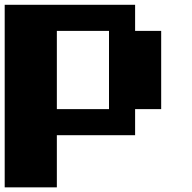

<svg xmlns="http://www.w3.org/2000/svg" viewBox="-20 -576 818 818"><path d="M555.6 -444.4H666.7V-111.1H555.6V0H222.2V222.2H0V-555.6H555.6ZM444.4 -111.1V-444.4H222.2V-111.1Z"/></svg>

Font: Pixeloid Sans
Style: Bold
Weight: 700
Monospace: yes
Designer: GGBot
Version: 0.3